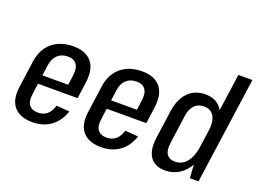

<svg xmlns="http://www.w3.org/2000/svg" viewBox="-110 -991 1671 1250"><g transform="rotate(20 725.5 -366.0)"><path d="M194 8Q138 8 100 -13.5Q62 -35 46.5 -76.5Q31 -118 39 -176L65 -364Q73 -423 101.5 -464Q130 -505 175.5 -526.5Q221 -548 280 -548Q367 -548 408 -498Q449 -448 435 -350L420 -240H128L136 -301H350L328 -267L342 -370Q349 -420 330 -446.5Q311 -473 269 -473Q226 -473 198.5 -448Q171 -423 164 -375L135 -162Q128 -114 147 -88.5Q166 -63 208 -63Q246 -63 271 -84Q296 -105 308 -147L399 -140Q375 -68 322.5 -30Q270 8 194 8Z M670 8Q614 8 576 -13.5Q538 -35 522.5 -76.5Q507 -118 515 -176L541 -364Q549 -423 577.5 -464Q606 -505 651.5 -526.5Q697 -548 756 -548Q843 -548 884 -498Q925 -448 911 -350L896 -240H604L612 -301H826L804 -267L818 -370Q825 -420 806 -446.5Q787 -473 745 -473Q702 -473 674.5 -448Q647 -423 640 -375L611 -162Q604 -114 623 -88.5Q642 -63 684 -63Q722 -63 747 -84Q772 -105 784 -147L875 -140Q851 -68 798.5 -30Q746 8 670 8Z M1115 8Q1043 8 1010.5 -39.5Q978 -87 991 -177L1017 -363Q1029 -453 1075.5 -500.5Q1122 -548 1195 -548Q1248 -548 1282.5 -521.5Q1317 -495 1331 -445.5Q1345 -396 1335 -325L1319 -218Q1310 -148 1282 -97Q1254 -46 1211.5 -19Q1169 8 1115 8ZM1157 -68Q1189 -68 1214 -85.5Q1239 -103 1255 -136Q1271 -169 1278 -213L1294 -328Q1304 -396 1282.5 -433.5Q1261 -471 1213 -471Q1172 -471 1147 -445Q1122 -419 1115 -368L1088 -171Q1081 -121 1098.5 -94.5Q1116 -68 1157 -68ZM1273 -181 1352 -740H1449L1345 0H1285Z"/></g></svg>

Font: Pathway Extreme Condensed Medium
Style: Italic
Weight: 500
Width: 3
Italic angle: -8°
Version: Version 1.001;gftools[0.9.26]